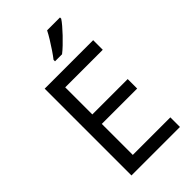

<svg xmlns="http://www.w3.org/2000/svg" viewBox="-281 -1031 1117 1117"><g transform="rotate(-45 278.0 -472.0)"><path d="M496 0H97V-714H496V-635H187V-412H478V-334H187V-79H496ZM453 -934Q444 -920 427 -900Q410 -880 389.5 -858.5Q369 -837 348.5 -817.5Q328 -798 310 -784H252V-796Q267 -815 284.5 -841Q302 -867 319 -894.5Q336 -922 347 -944H453Z"/></g></svg>

Font: Noto Sans Meetei Mayek
Style: Regular
Weight: 400
Designer: Monotype Design Team and Neelakash Kshetrimayum
Foundry: Monotype Imaging Inc.
Version: Version 2.002